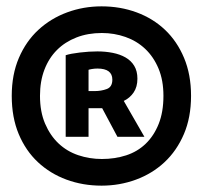

<svg xmlns="http://www.w3.org/2000/svg" viewBox="-20 -753 640 605"><path d="M17 -451Q17 -518 39.5 -570.5Q62 -623 101 -659Q140 -695 191.5 -714Q243 -733 300 -733Q359 -733 410.5 -714Q462 -695 500 -659Q538 -623 560 -570.5Q582 -518 582 -451Q582 -383 559.5 -330.5Q537 -278 498.5 -242Q460 -206 408.5 -187Q357 -168 300 -168Q241 -168 189.5 -187Q138 -206 99.5 -242Q61 -278 39 -330.5Q17 -383 17 -451ZM106 -451Q106 -401 122 -363.5Q138 -326 164.5 -301Q191 -276 226.5 -264Q262 -252 301 -252Q342 -252 377.5 -263.5Q413 -275 439 -300Q465 -325 480 -362.5Q495 -400 495 -451Q495 -500 479.5 -537Q464 -574 437.5 -599Q411 -624 375.5 -636.5Q340 -649 301 -649Q257 -649 221 -635Q185 -621 159.5 -595.5Q134 -570 120 -533.5Q106 -497 106 -451ZM187 -579Q202 -584 231.5 -587.5Q261 -591 287 -591Q312 -591 335 -586.5Q358 -582 375.5 -572Q393 -562 403 -545.5Q413 -529 413 -505Q413 -479 401 -461.5Q389 -444 370 -435L435 -322H350L302 -412H259V-322H187ZM278 -466Q299 -466 316.5 -472.5Q334 -479 334 -502Q334 -537 287 -537Q278 -537 269.5 -535.5Q261 -534 259 -533V-466Z"/></svg>

Font: PT Mono
Style: Bold
Weight: 700
Monospace: yes
Designer: A.Korolkova, I.Chaeva
Foundry: ParaType Ltd
Version: Version 1.000 OFL